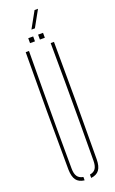

<svg xmlns="http://www.w3.org/2000/svg" viewBox="-191 -1051 658 1098"><g transform="rotate(-20 138.5 -502.5)"><path d="M52.5 -85Q51 -264.5 51 -442.8Q51 -621 52.5 -800H72.5Q71.5 -680.5 71 -561.5Q70.5 -442.5 70.5 -323.5Q70.5 -204.5 71.5 -85Q71.5 -53.5 82.8 -37Q94 -20.5 118.5 -16.5V4Q84.5 0 69 -21.2Q53.5 -42.5 52.5 -85ZM158.5 4V-16.5Q183 -20.5 193.8 -37Q204.5 -53.5 204.5 -85Q205.5 -204.5 205.8 -323.5Q206 -442.5 205.8 -561.5Q205.5 -680.5 204.5 -800H224.5Q226 -621 226 -442.8Q226 -264.5 224.5 -85Q224 -42.5 208.2 -21.2Q192.5 0 158.5 4ZM153.5 -840V-870H183.5V-840ZM93.5 -840V-870H123.5V-840ZM127.5 -910 182.5 -1009H203.5L148.5 -910Z"/></g></svg>

Font: Big Shoulders Stencil Display SC Thin
Style: Regular
Weight: 100
Designer: Patric King
Foundry: XO Type Co
Version: Version 2.001